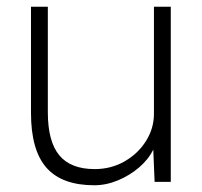

<svg xmlns="http://www.w3.org/2000/svg" viewBox="-20 -540 600 570"><path d="M260 10Q164 10 118 -42Q72 -94 72 -205V-520H122V-207Q122 -120 156 -79Q190 -38 261 -38Q310 -38 350 -61Q390 -84 413.5 -121.5Q437 -159 437 -202V-520H487V0H439L435 -96Q421 -67 393 -43Q365 -19 330 -4.5Q295 10 260 10Z"/></svg>

Font: Lexend ExtraLight
Style: Regular
Weight: 200
Designer: Bonnie Shaver-Troup, Thomas Jockin
Foundry: Lexend
Version: Version 1.007; ttfautohint (v1.8.3)